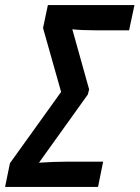

<svg xmlns="http://www.w3.org/2000/svg" viewBox="-55 -734 548 754"><path d="M-35 0 -16 -93 185 -373 114 -624 133 -714H473L452 -615H319Q295 -615 270 -616Q245 -617 229 -619L295 -383L290 -363L98 -95Q128 -97 152.5 -98Q177 -99 201 -99H350L330 0Z"/></svg>

Font: Noto Sans Condensed SemiBold
Style: Italic
Weight: 600
Width: 3
Italic angle: -12°
Designer: Monotype Design Team
Foundry: Monotype Imaging Inc.
Version: Version 2.013; ttfautohint (v1.8.4.7-5d5b)